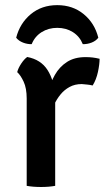

<svg xmlns="http://www.w3.org/2000/svg" viewBox="-20 -724 412 748"><path d="M368 -495Q368 -473.5 361.5 -443.5Q355 -413.5 341 -391Q330.5 -393.5 320 -394.5Q309.5 -395.5 298.5 -396.5Q271.5 -396.5 251 -385.2Q230.5 -374 215.8 -356Q201 -338 190.8 -315.8Q180.5 -293.5 173 -271.5L157.5 -291Q159 -327 167.5 -364Q176 -401 193.8 -432.2Q211.5 -463.5 240.8 -482.5Q270 -501.5 313 -501.5Q328 -501.5 340.8 -500Q353.5 -498.5 368 -495ZM47 -443Q51 -458.5 62.5 -476Q74 -493.5 86 -502Q139 -492 165 -451.5Q191 -411 195 -349.5V0Q171 4.5 140 4.5Q108.5 4.5 84 0V-340Q84 -380.5 72 -406Q60 -431.5 47 -443ZM363 -577Q353.5 -564.5 336.8 -558Q320 -551.5 302.5 -552Q290.5 -582 264 -598.8Q237.5 -615.5 203 -615.5Q169 -615.5 142.2 -598.8Q115.5 -582 103.5 -552Q86.5 -551.5 69.8 -558Q53 -564.5 43 -577Q57.5 -633.5 100 -668.8Q142.5 -704 203 -704Q263.5 -704 306.2 -668.8Q349 -633.5 363 -577Z"/></svg>

Font: Signika Negative Light Medium
Style: Regular
Weight: 500
Version: Version 2.001